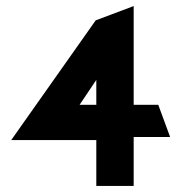

<svg xmlns="http://www.w3.org/2000/svg" viewBox="-20 -612 596 632"><path d="M17 -151H297V0H420V-161H540L501 -267H420V-592L295 -545ZM242 -267 297 -349V-267Z"/></svg>

Font: Charger Sport
Style: UltExt
Weight: 1000
Designer: Jasper
Foundry: Cannot Into Space Fonts
Version: Version 1.1